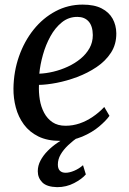

<svg xmlns="http://www.w3.org/2000/svg" viewBox="-20 -586 546 813"><path d="M443.5 -95.5Q429.5 -75.5 400 -50.5Q370.5 -25.5 328.2 -7.5Q286 10.5 234 10.5Q180.5 10.5 142.5 -8.2Q104.5 -27 81 -59Q57.5 -91 47 -130.8Q36.5 -170.5 37 -211.5Q38 -283.5 60.5 -347.5Q83 -411.5 122.5 -460.8Q162 -510 215 -538.2Q268 -566.5 330 -566.5Q379 -566.5 410.2 -550.5Q441.5 -534.5 456.8 -507Q472 -479.5 472.5 -445.5Q473 -398.5 450 -363Q427 -327.5 389 -302Q351 -276.5 307 -260Q263 -243.5 220 -235.2Q177 -227 145 -226.5Q143.5 -195 148.5 -164.2Q153.5 -133.5 166.8 -108.5Q180 -83.5 202.2 -68.5Q224.5 -53.5 257.5 -53.5Q288 -53.5 316.8 -63.2Q345.5 -73 372.2 -91Q399 -109 421.5 -133ZM307.5 -514.5Q270.5 -514.5 242 -491.5Q213.5 -468.5 193.5 -432.2Q173.5 -396 161.8 -354Q150 -312 146.5 -274Q174.5 -275 206 -282.5Q237.5 -290 267.2 -303.8Q297 -317.5 321 -337.2Q345 -357 359 -382Q373 -407 373 -437.5Q372.5 -476 355.2 -495.2Q338 -514.5 307.5 -514.5ZM222 206.5Q178 205.5 159 186.2Q140 167 140 139Q140 115.5 151.5 93.8Q163 72 181.8 53Q200.5 34 224.2 18Q248 2 272 -10.5L295 -24L313 -7Q288.5 10 268.5 29Q248.5 48 236.8 68.2Q225 88.5 225 111Q225 128 233.5 136.8Q242 145.5 258 145.5Q274 145.5 294.2 137Q314.5 128.5 331.5 113.5L343.5 152.5Q327 172 294 189.2Q261 206.5 222 206.5Z"/></svg>

Font: Merriweather 24pt
Style: Italic
Weight: 400
Italic angle: -7.8°
Designer: Eben Sorkin
Foundry: Eben Sorkin
Version: Version 2.101